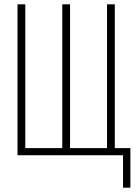

<svg xmlns="http://www.w3.org/2000/svg" viewBox="-20 -718 640 888"><path d="M549 0H61V-698H97V-33H268V-698H304V-33H475V-698H511V-33H583V150H549Z"/></svg>

Font: IBM Plex Mono ExtLt
Style: Regular
Weight: 200
Monospace: yes
Designer: Mike Abbink, Paul van der Laan, Pieter van Rosmalen
Foundry: Bold Monday
Version: Version 2.3